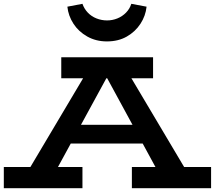

<svg xmlns="http://www.w3.org/2000/svg" viewBox="-20 -986 1126 1006"><path d="M84 -18 444 -624H640L1000 -18H845L515 -625H564L233 -18ZM0 0V-111H412V0ZM316 -234 340 -332H739L762 -234ZM671 0V-111H1086V0ZM301 -576V-686H782V-576ZM540 -769Q483 -769 437.5 -794.5Q392 -820 365 -861.5Q338 -903 333 -951L412 -966Q421 -940 440 -920Q459 -900 485.5 -889.5Q512 -879 541 -879Q569 -879 595 -889.5Q621 -900 640.5 -920Q660 -940 668 -966L748 -951Q743 -903 716 -861.5Q689 -820 644.5 -794.5Q600 -769 540 -769Z"/></svg>

Font: BioRhyme SemiExpanded
Style: Bold
Weight: 700
Width: 6
Designer: Aoife Mooney
Foundry: Aoife Mooney Type
Version: Version 1.600;gftools[0.9.33]